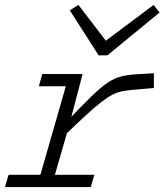

<svg xmlns="http://www.w3.org/2000/svg" viewBox="-33 -761 669 781"><path d="M303 -460 247 -247 176 0H117L249 -460ZM219 -200 237 -265Q298 -329 337 -367Q376 -405 404 -424Q432 -443 459.5 -450Q487 -457 524 -459L593 -463V-403L513 -396Q486 -394 465.5 -390Q445 -386 425 -376Q405 -366 378.5 -345.5Q352 -325 314 -290Q276 -255 219 -200ZM139 -460H302L288 -410H125ZM2 -50H351L336 0H-13ZM616 -710 404 -536H377L381 -583L592 -741ZM251 -719 286 -741 407 -583 395 -536H368Z"/></svg>

Font: Intel One Mono Light
Style: Italic
Weight: 300
Italic angle: -16°
Monospace: yes
Designer: Fred Shallcrass
Foundry: Frere-Jones Type LLC
Version: Version 1.004